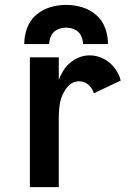

<svg xmlns="http://www.w3.org/2000/svg" viewBox="-20 -764 540 784"><path d="M102 0V-530H220V-438Q227 -456 237 -473Q254 -502 283.5 -520Q313 -538 346 -538Q375 -538 402 -524.5Q429 -511 447.5 -487Q466 -463 473 -435L363 -383Q358 -403 341.5 -417.5Q325 -432 304 -432Q272 -432 251.5 -404Q231 -376 225 -344Q220 -315 220 -286V0ZM79 -584Q79 -617 90.5 -649Q102 -681 127.5 -703Q153 -725 185 -734.5Q217 -744 250 -744Q283 -744 315 -734.5Q347 -725 372.5 -703Q398 -681 409.5 -649Q421 -617 421 -584H319Q319 -602 310.5 -619Q302 -636 285 -643.5Q268 -651 250 -651Q232 -651 215 -643.5Q198 -636 189.5 -619Q181 -602 181 -584Z"/></svg>

Font: Iosevka SS01
Style: Bold
Weight: 700
Monospace: yes
Designer: Belleve Invis
Foundry: Belleve Invis
Version: 2.3.3; ttfautohint (v1.8.3)